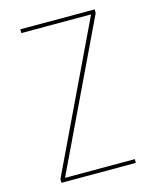

<svg xmlns="http://www.w3.org/2000/svg" viewBox="-111 -812 722 888"><g transform="rotate(-15 250.0 -367.5)"><path d="M72 0V-18L406 -717H72V-735H428V-717L94 -18H428V0Z"/></g></svg>

Font: iosevka_custom_sans_ss08 Thin
Style: Regular
Weight: 100
Designer: Belleve Invis
Foundry: Belleve Invis
Version: Version 10.3.0; ttfautohint (v1.8.3)